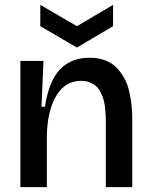

<svg xmlns="http://www.w3.org/2000/svg" viewBox="-20 -771 622 791"><path d="M146 -751 296.9 -663.1 445.8 -751V-663.1L296.9 -575.2L146 -663.1ZM64 0V-297.9V-520H159.2L150.9 -331.1H165Q181.6 -438 227.5 -485.6Q273.4 -533.2 349.1 -533.2Q384.8 -533.2 413.1 -522.5Q441.4 -511.7 460.2 -492.2Q479 -472.7 492.2 -448.7Q505.4 -424.8 512.2 -395Q519 -365.2 522 -337.4Q524.9 -309.6 524.9 -278.8V0H416V-265.1Q416 -281.7 415.5 -293.9Q415 -306.2 413.1 -325.4Q411.1 -344.7 407.2 -358.6Q403.3 -372.6 395.8 -388.4Q388.2 -404.3 377.7 -414.3Q367.2 -424.3 350.8 -431.2Q334.5 -438 314 -438Q248 -438 211.2 -375.5Q174.3 -313 172.9 -207V0Z"/></svg>

Font: Bricolage Grotesque Medium
Style: Regular
Weight: 500
Designer: Mathieu Triay
Foundry: Atelier Triay
Version: Version 1.000;gftools[0.9.30]